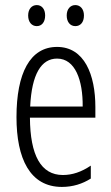

<svg xmlns="http://www.w3.org/2000/svg" viewBox="-20 -727 439 757"><path d="M91 -666C91 -640 105 -624 125 -624C144 -624 158 -639 158 -666C158 -692 144 -707 125 -707C105 -707 91 -691 91 -666ZM243 -666C243 -640 257 -624 277 -624C297 -624 311 -639 311 -666C311 -692 296 -707 277 -707C258 -707 243 -692 243 -666ZM205 -542C98 -542 45 -438 45 -265C45 -102 98 10 224 10C267 10 305 -2 338 -23V-74C301 -49 265 -37 228 -37C141 -37 99 -115 98 -263H356V-305C356 -432 313 -542 205 -542ZM205 -496C277 -496 307 -410 306 -307H99C105 -435 143 -496 205 -496Z"/></svg>

Font: Noto Sans Lao ExtraCondensed Light
Style: Regular
Weight: 300
Width: 2
Designer: Monotype Design Team
Foundry: Monotype Imaging Inc.
Version: Version 2.003